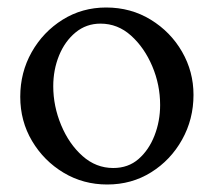

<svg xmlns="http://www.w3.org/2000/svg" viewBox="-20 -484 560 512"><path d="M266 8Q202 8 149.5 -23.5Q97 -55 65.5 -108Q34 -161 34 -226Q34 -291 64.5 -345Q95 -399 147 -431.5Q199 -464 263 -464Q329 -464 382 -431.5Q435 -399 465.5 -346Q496 -293 496 -231Q496 -166 465.5 -111.5Q435 -57 383 -24.5Q331 8 266 8ZM282 -36Q322 -36 349.5 -60Q377 -84 392 -122.5Q407 -161 407 -204Q407 -258 386 -307.5Q365 -357 329.5 -389Q294 -421 248 -421Q210 -421 181.5 -397.5Q153 -374 137.5 -336Q122 -298 122 -254Q122 -201 143 -150.5Q164 -100 200 -68Q236 -36 282 -36Z"/></svg>

Font: Joan
Style: Regular
Weight: 400
Designer: Paolo Biagini
Version: Version 1.001; ttfautohint (v1.8.4.7-5d5b);gftools[0.9.30]